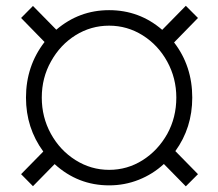

<svg xmlns="http://www.w3.org/2000/svg" viewBox="-20 -638 763 671"><path d="M671.9 -29.3 629.4 13.2 552.7 -64.9Q514.2 -29.3 465.1 -9.8Q416 9.8 361.3 9.8Q252.4 9.8 170.9 -64.5L95.2 12.7L53.7 -29.3L131.3 -108.4Q70.8 -190.9 70.8 -296.9Q70.8 -407.2 135.7 -491.2L53.7 -575.2L95.2 -617.2L176.8 -534.2Q256.8 -602.5 361.3 -602.5Q467.3 -602.5 546.9 -533.7L629.4 -617.7L671.9 -575.2L588.4 -489.7Q651.9 -407.2 651.9 -296.9Q651.9 -191.4 592.8 -109.9ZM361.3 -44.4Q424.8 -44.4 478.3 -78.1Q531.7 -111.8 564.5 -169.9Q596.2 -227.5 596.2 -296.9Q596.2 -364.7 564.5 -422.6Q532.7 -480.5 478.8 -514.4Q424.8 -548.3 361.3 -548.3Q297.9 -548.3 244.1 -514.9Q190.4 -481.4 158.2 -423.3Q126 -366.2 126 -296.9Q126 -228.5 157.7 -170.7Q189.5 -112.8 243.7 -78.6Q297.9 -44.4 361.3 -44.4Z"/></svg>

Font: Mardoto Light
Style: Regular
Weight: 400
Designer: Christian Robertson, Vahan Hovhannisyan
Foundry: Google
Version: Version 1.000